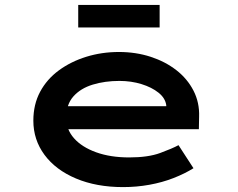

<svg xmlns="http://www.w3.org/2000/svg" viewBox="-20 -753 971 783"><path d="M482 10Q373 10 290 -25Q207 -60 161.5 -121.5Q116 -183 116 -261Q116 -327 143.5 -378.5Q171 -430 220 -466Q269 -502 332 -521.5Q395 -541 465 -541Q534 -541 594 -521.5Q654 -502 699 -467Q744 -432 769 -383.5Q794 -335 792 -277L791 -226H226L203 -320H674L658 -302V-324Q654 -353 626.5 -375Q599 -397 557 -410Q515 -423 467 -423Q408 -423 358.5 -408Q309 -393 279.5 -360Q250 -327 250 -272Q250 -225 282 -189Q314 -153 372 -132Q430 -111 507 -111Q584 -111 633 -129Q682 -147 708 -161L769 -67Q734 -45 688 -27Q642 -9 589.5 0.5Q537 10 482 10ZM299 -641V-733H631V-641Z"/></svg>

Font: Lexend Zetta SemiBold
Style: Regular
Weight: 600
Designer: Bonnie Shaver-Troup, Thomas Jockin
Foundry: Lexend
Version: Version 1.007